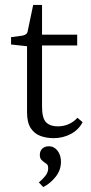

<svg xmlns="http://www.w3.org/2000/svg" viewBox="-20 -554 369 781"><path d="M90 -366 25 -373V-403L71 -409Q81 -411 86.5 -415.5Q92 -420 93 -429L115 -534H151V-413H294V-369H151V-121Q151 -72 168 -56Q185 -40 214 -40Q240 -40 260.5 -49.5Q281 -59 295 -75L316 -57Q300 -26 268 -9Q236 8 198 8Q171 8 146 -0.5Q121 -9 105.5 -32Q90 -55 90 -97ZM228 104Q228 138 206.5 165Q185 192 156 207L138 188Q152 177 164 162Q176 147 176 131Q176 118 170.5 113.5Q165 109 160 106Q154 102 148 95.5Q142 89 142 76Q142 60 152 50.5Q162 41 179 41Q200 41 214 59Q228 77 228 104Z"/></svg>

Font: Yrsa Light
Style: Regular
Weight: 300
Designer: Anna Giedrys (Yrsa+Rasa design), David Brezina (Yrsa art-direction, Rasa art-direction, design)
Foundry: Rosetta Type Foundry
Version: Version 2.004